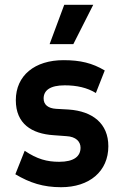

<svg xmlns="http://www.w3.org/2000/svg" viewBox="-20 -770 509 801"><path d="M235 11C353 11 432 -55 432 -160C432 -255 366 -306 267 -313L214 -316C181 -318 162 -333 162 -359C162 -393 189 -414 250 -414C301 -414 344 -404 380 -382L417 -476C365 -507 315 -519 245 -519C125 -519 46 -455 46 -352C46 -253 113 -212 203 -206L257 -202C297 -200 316 -179 316 -154C316 -118 289 -95 227 -95C176 -95 135 -106 83 -141L44 -43C105 -7 160 11 235 11ZM187 -586H286L369 -750H248Z"/></svg>

Font: Finlandica SemiBold
Style: Regular
Weight: 600
Designer: Niklas Ekholm, Juho Hiilivirta, Jaakko Suomalainen
Foundry: Helsinki Type Studio
Version: Version 2.000;Glyphs 3.2 (3202)